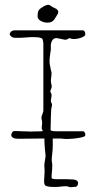

<svg xmlns="http://www.w3.org/2000/svg" viewBox="-20 -576 394 797"><path d="M254 1Q238 -1 231.5 -1Q225 -1 219 -1H152L57 0Q41 0 34.5 -4Q28 -8 27 -13Q26 -19 29.5 -24.5Q33 -30 34 -31Q41 -33 73.5 -31Q106 -29 151 -31Q154 -31 156.5 -32Q159 -33 155 -38Q152 -43 153.5 -51.5Q155 -60 155 -66Q155 -73 153 -80Q151 -87 153 -94Q155 -101 157.5 -106.5Q160 -112 160 -119V-392Q160 -400 158 -408.5Q156 -417 151 -418Q140 -422 120 -422Q104 -422 87 -420.5Q70 -419 57 -419Q53 -419 45 -419Q37 -419 32 -421Q28 -423 23.5 -428Q19 -433 20 -435Q25 -450 40 -450H325Q334 -448 334 -433Q334 -426 318 -420Q302 -414 285 -414Q280 -414 275.5 -415.5Q271 -417 267 -418Q259 -411 250 -411L215 -418Q203 -418 197 -408.5Q191 -399 191 -387V-370Q189 -356 187 -342.5Q185 -329 186 -312Q188 -304 189.5 -294.5Q191 -285 194 -275Q194 -263 192 -250.5Q190 -238 194 -223Q196 -217 193.5 -210.5Q191 -204 191 -204Q187 -197 191 -191Q195 -185 194 -177Q193 -170 191.5 -162Q190 -154 193 -150Q198 -143 195 -134.5Q192 -126 192 -108Q192 -108 191 -84.5Q190 -61 190 -35Q190 -35 195 -33Q200 -31 215 -31H325Q329 -31 332 -25.5Q335 -20 334 -14Q334 -10 323 -7Q312 -4 297 -2Q282 0 269.5 0.5Q257 1 254 1ZM177 -482Q163 -482 151.5 -488Q140 -494 137 -502Q135 -508 137 -522.5Q139 -537 153 -544Q162 -551 172 -554.5Q182 -558 189 -553Q194 -549 201 -545.5Q208 -542 214 -539Q226 -530 220 -519Q213 -506 204.5 -494Q196 -482 177 -482ZM203 200Q187 200 178.5 198Q170 196 168 194Q163 189 163 175Q163 165 164.5 149.5Q166 134 164 110Q164 104 167 87.5Q170 71 169 68Q168 60 166.5 44Q165 28 165 23Q165 18 164.5 10.5Q164 3 165 -4Q167 -11 171 -12.5Q175 -14 179 -14Q184 -14 190.5 -14.5Q197 -15 198 -7Q199 -3 199 11.5Q199 26 199 30Q199 44 196.5 65Q194 86 195 94Q197 102 197 110Q197 125 195 142.5Q193 160 195 164Q198 168 221 168H259Q273 168 284 169Q295 170 299 174Q304 177 304 184Q304 197 293 200Q290 199 280.5 200.5Q271 202 267 200Q261 197 253 197Q247 197 241 197.5Q235 198 229 199Q222 200 215.5 200Q209 200 203 200Z"/></svg>

Font: Sankofa Display
Style: Regular
Weight: 400
Designer: Batsirai Madzonga
Foundry: Batsirai Madzonga
Version: Version 1.000; ttfautohint (v1.8.4.7-5d5b)